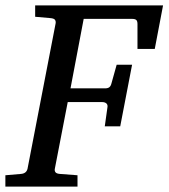

<svg xmlns="http://www.w3.org/2000/svg" viewBox="-35 -691 624 711"><path d="M538.1 -509.8H474.1V-602.1Q474.1 -612.8 469.7 -616.9Q465.3 -621.1 454.1 -621.1H274.9L226.1 -363.8H354Q364.7 -363.8 370.1 -368.2Q375.5 -372.6 377.9 -382.8L397 -451.2H454.1L410.2 -223.1H353L362.8 -293Q364.7 -302.7 359.1 -307.9Q353.5 -313 342.8 -313H215.8L168 -65.9Q166.5 -58.6 170.4 -53.2Q174.3 -47.9 187 -46.9L252 -42V0H-15.1V-42L42 -46.9Q62.5 -48.3 66.9 -65.9L170.9 -604Q172.4 -612.3 168.5 -617.7Q164.6 -623 150.9 -624L95.2 -628.9V-670.9H568.8Z"/></svg>

Font: Charis SIL CyrE
Style: Italic
Weight: 400
Italic angle: -11°
Foundry: SIL International
Version: Version 5.000